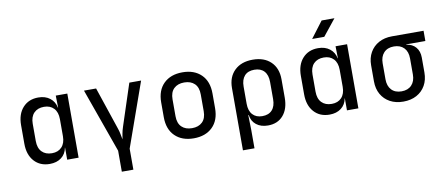

<svg xmlns="http://www.w3.org/2000/svg" viewBox="-80 -1113 3759 1622"><g transform="rotate(-10 1800.0 -302.5)"><path d="M264 10Q181 10 131 -45.5Q81 -101 81 -196V-354Q81 -449 131 -504.5Q181 -560 264 -560Q324 -560 363.5 -529.5Q403 -499 413 -447H415L413 -550H512V0H414V-104H413Q403 -50 363.5 -20Q324 10 264 10ZM298 -76Q351 -76 382 -109Q413 -142 413 -202V-348Q413 -408 382 -441Q351 -474 298 -474Q243 -474 211.5 -441.5Q180 -409 180 -349V-202Q180 -141 211.5 -108.5Q243 -76 298 -76Z M851 180V0L655 -550H759L879 -193Q891 -160 895.5 -132.5Q900 -105 904 -88Q907 -105 911.5 -132.5Q916 -160 927 -193L1044 -550H1145L950 0V180Z M1500 8Q1399 8 1339.5 -50Q1280 -108 1280 -212V-338Q1280 -442 1339.5 -500Q1399 -558 1500 -558Q1601 -558 1660.5 -500Q1720 -442 1720 -338V-212Q1720 -108 1660.5 -50Q1601 8 1500 8ZM1500 -79Q1556 -79 1588.5 -110.5Q1621 -142 1621 -203V-347Q1621 -408 1588.5 -439.5Q1556 -471 1500 -471Q1444 -471 1411.5 -439.5Q1379 -408 1379 -347V-203Q1379 -142 1411.5 -110.5Q1444 -79 1500 -79Z M1890 180V-354Q1890 -449 1947.5 -504.5Q2005 -560 2103 -560Q2201 -560 2258 -505Q2315 -450 2315 -354V-197Q2315 -101 2267 -45.5Q2219 10 2136 10Q2075 10 2036 -21Q1997 -52 1990 -105H1986L1989 21V180ZM2102 -76Q2157 -76 2186.5 -108.5Q2216 -141 2216 -202V-349Q2216 -409 2186.5 -441.5Q2157 -474 2102 -474Q2047 -474 2018 -441.5Q1989 -409 1989 -349V-202Q1989 -142 2019 -109Q2049 -76 2102 -76Z M2629 -645 2735 -785H2845L2733 -645ZM2664 10Q2581 10 2531 -45.5Q2481 -101 2481 -196V-354Q2481 -449 2531 -504.5Q2581 -560 2664 -560Q2724 -560 2763.5 -529.5Q2803 -499 2813 -447H2815L2813 -550H2912V0H2814V-104H2813Q2803 -50 2763.5 -20Q2724 10 2664 10ZM2698 -76Q2751 -76 2782 -109Q2813 -142 2813 -202V-348Q2813 -408 2782 -441Q2751 -474 2698 -474Q2643 -474 2611.5 -441.5Q2580 -409 2580 -349V-202Q2580 -141 2611.5 -108.5Q2643 -76 2698 -76Z M3297 10Q3232 10 3183.5 -16.5Q3135 -43 3108 -90.5Q3081 -138 3081 -202V-339Q3081 -402 3108 -449.5Q3135 -497 3183.5 -523.5Q3232 -550 3297 -550H3568V-462H3404V-459Q3455 -453 3484.5 -418.5Q3514 -384 3514 -330V-202Q3514 -138 3487 -90.5Q3460 -43 3411.5 -16.5Q3363 10 3297 10ZM3297 -78Q3352 -78 3383.5 -111Q3415 -144 3415 -202V-339Q3415 -398 3383.5 -430.5Q3352 -463 3297 -463Q3242 -463 3211 -429.5Q3180 -396 3180 -339V-202Q3180 -144 3211 -111Q3242 -78 3297 -78Z"/></g></svg>

Font: JetBrains Mono NL Medium
Style: Regular
Weight: 500
Monospace: yes
Designer: Philipp Nurullin, Konstantin Bulenkov
Foundry: JetBrains
Version: Version 2.305; ttfautohint (v1.8.4.7-5d5b)